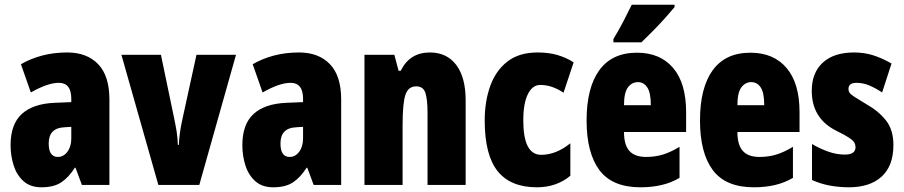

<svg xmlns="http://www.w3.org/2000/svg" viewBox="-20 -786 3841 816"><path d="M266 -563Q349 -563 397 -513.5Q445 -464 445 -363V0H328L301 -73H298Q271 -31 239.5 -10.5Q208 10 156 10Q109 10 80 -16Q51 -42 38 -83Q25 -124 25 -169Q25 -258 72.5 -301.5Q120 -345 211 -349L283 -352V-366Q283 -434 230 -434Q183 -434 111 -393L69 -513Q110 -537 159.5 -550Q209 -563 266 -563ZM253 -245Q187 -242 187 -176Q187 -119 226 -119Q250 -119 266.5 -141Q283 -163 283 -198V-247Z M653 0 496 -553H664L720 -284Q726 -256 730.5 -228.5Q735 -201 736 -170H740Q741 -196 745 -224Q749 -252 756 -283L815 -553H983L827 0Z M1251 -563Q1334 -563 1382 -513.5Q1430 -464 1430 -363V0H1313L1286 -73H1283Q1256 -31 1224.5 -10.5Q1193 10 1141 10Q1094 10 1065 -16Q1036 -42 1023 -83Q1010 -124 1010 -169Q1010 -258 1057.5 -301.5Q1105 -345 1196 -349L1268 -352V-366Q1268 -434 1215 -434Q1168 -434 1096 -393L1054 -513Q1095 -537 1144.5 -550Q1194 -563 1251 -563ZM1238 -245Q1172 -242 1172 -176Q1172 -119 1211 -119Q1235 -119 1251.5 -141Q1268 -163 1268 -198V-247Z M1807 -563Q1879 -563 1919 -510Q1959 -457 1959 -360V0H1797V-308Q1797 -363 1788 -391Q1779 -419 1749 -419Q1715 -419 1703 -383Q1691 -347 1691 -253V0H1529V-553H1656L1674 -485H1683Q1721 -563 1807 -563Z M2262 10Q2150 10 2095 -58.5Q2040 -127 2040 -274Q2040 -355 2063.5 -420.5Q2087 -486 2136.5 -524.5Q2186 -563 2265 -563Q2311 -563 2348 -552.5Q2385 -542 2418 -521L2375 -392Q2326 -425 2276 -425Q2243 -425 2223.5 -386Q2204 -347 2204 -274Q2204 -128 2280 -128Q2343 -128 2404 -177V-39Q2345 10 2262 10Z M2687 -562Q2786 -562 2841 -497Q2896 -432 2896 -310V-225H2632Q2632 -170 2655 -144.5Q2678 -119 2726 -119Q2764 -119 2797 -129Q2830 -139 2868 -162V-30Q2832 -9 2791 0.5Q2750 10 2702 10Q2582 10 2527.5 -63Q2473 -136 2473 -274Q2473 -413 2527 -487.5Q2581 -562 2687 -562ZM2691 -437Q2666 -437 2649 -415Q2632 -393 2632 -339H2746Q2746 -392 2731 -414.5Q2716 -437 2691 -437ZM2847 -756Q2833 -739 2809.5 -712.5Q2786 -686 2758.5 -658Q2731 -630 2706 -606H2587V-620Q2611 -660 2630 -696.5Q2649 -733 2665 -766H2847Z M3169 -562Q3268 -562 3323 -497Q3378 -432 3378 -310V-225H3114Q3114 -170 3137 -144.5Q3160 -119 3208 -119Q3246 -119 3279 -129Q3312 -139 3350 -162V-30Q3314 -9 3273 0.5Q3232 10 3184 10Q3064 10 3009.5 -63Q2955 -136 2955 -274Q2955 -413 3009 -487.5Q3063 -562 3169 -562ZM3173 -437Q3148 -437 3131 -415Q3114 -393 3114 -339H3228Q3228 -392 3213 -414.5Q3198 -437 3173 -437Z M3777 -170Q3777 -81 3727 -35.5Q3677 10 3588 10Q3548 10 3508.5 3Q3469 -4 3431 -21V-174Q3461 -156 3497.5 -142.5Q3534 -129 3571 -129Q3616 -129 3616 -161Q3616 -170 3611.5 -179Q3607 -188 3589.5 -200Q3572 -212 3533 -231Q3430 -283 3430 -400Q3430 -477 3477 -520Q3524 -563 3610 -563Q3653 -563 3691 -551Q3729 -539 3769 -516L3729 -393Q3704 -410 3676.5 -422Q3649 -434 3620 -434Q3586 -434 3586 -408Q3586 -399 3590.5 -392Q3595 -385 3612 -374Q3629 -363 3664 -342Q3714 -314 3745.5 -274Q3777 -234 3777 -170Z"/></svg>

Font: Noto Sans Kannada ExtraCondensed Black
Style: Regular
Weight: 900
Width: 2
Designer: Jelle Bosma - Monotype Design Team
Foundry: Monotype Imaging Inc.
Version: Version 2.005; ttfautohint (v1.8.4.7-5d5b)